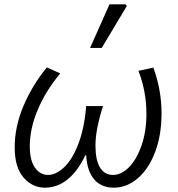

<svg xmlns="http://www.w3.org/2000/svg" viewBox="-20 -856 823 889"><path d="M48 -174Q48 -269 88.5 -365Q129 -461 197 -544L259 -516Q192 -436 155 -348.5Q118 -261 118 -179Q118 -113 142 -79.5Q166 -46 202 -46Q240 -46 278 -82.5Q316 -119 343.5 -191.5Q371 -264 379 -365H457Q422 -256 422 -182Q422 -115 443 -80.5Q464 -46 503 -46Q542 -46 577.5 -82Q613 -118 635.5 -183Q658 -248 658 -328Q658 -433 621 -528L690 -543Q728 -439 728 -332Q728 -230 698 -151.5Q668 -73 617.5 -30Q567 13 507 13Q449 13 416 -25.5Q383 -64 379 -137H375Q340 -63 292.5 -25Q245 13 188 13Q130 13 89 -34Q48 -81 48 -174ZM487 -836H562L567 -828L451 -634H397Z"/></svg>

Font: Nebula Sans Book
Style: Regular
Weight: 400
Italic angle: -9°
Designer: Paul D. Hunt for Adobe (as Source Sans)
Foundry: Nebula Entertainment & Broadcasting LLC
Version: Version 1.010